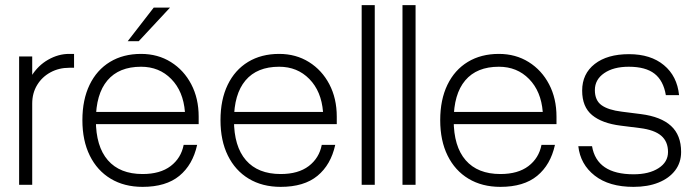

<svg xmlns="http://www.w3.org/2000/svg" viewBox="-20 -720 2716 748"><path d="M268.5 -456V-510H249Q207.5 -510 167.8 -487.5Q128 -465 102 -423Q76 -381 76 -322.5L105.5 -316.5Q105.5 -357.5 124.8 -389Q144 -420.5 176.8 -438.2Q209.5 -456 250 -456ZM54.5 -500V0H105.5V-500Z M642.5 -690.5H579L477.5 -559.5H520.5ZM301 -252Q301 -172 329.8 -113.8Q358.5 -55.5 411.2 -23.8Q464 8 535.5 8Q626.5 8 678.8 -35Q731 -78 748 -155.5H695.5Q685.5 -104 644.8 -73Q604 -42 535.5 -42Q447 -42 400.2 -95.8Q353.5 -149.5 353.5 -252Q353.5 -353.5 398.5 -406.8Q443.5 -460 529.5 -460Q600.5 -460 647.2 -412.2Q694 -364.5 700.5 -284H345V-236.5H754V-265.5Q754 -336.5 725.2 -391.5Q696.5 -446.5 645.8 -478.2Q595 -510 529.5 -510Q460 -510 408.5 -478.8Q357 -447.5 329 -389.5Q301 -331.5 301 -252Z M839 -252Q839 -172 867.8 -113.8Q896.5 -55.5 949.2 -23.8Q1002 8 1073.5 8Q1164.5 8 1216.8 -35Q1269 -78 1286 -155.5H1233.5Q1223.5 -104 1182.8 -73Q1142 -42 1073.5 -42Q985 -42 938.2 -95.8Q891.5 -149.5 891.5 -252Q891.5 -353.5 936.5 -406.8Q981.5 -460 1067.5 -460Q1138.5 -460 1185.2 -412.2Q1232 -364.5 1238.5 -284H883V-236.5H1292V-265.5Q1292 -336.5 1263.2 -391.5Q1234.5 -446.5 1183.8 -478.2Q1133 -510 1067.5 -510Q998 -510 946.5 -478.8Q895 -447.5 867 -389.5Q839 -331.5 839 -252Z M1389 -700V0H1440V-700Z M1548 -700V0H1599V-700Z M1695 -252Q1695 -172 1723.8 -113.8Q1752.5 -55.5 1805.2 -23.8Q1858 8 1929.5 8Q2020.5 8 2072.8 -35Q2125 -78 2142 -155.5H2089.5Q2079.5 -104 2038.8 -73Q1998 -42 1929.5 -42Q1841 -42 1794.2 -95.8Q1747.5 -149.5 1747.5 -252Q1747.5 -353.5 1792.5 -406.8Q1837.5 -460 1923.5 -460Q1994.5 -460 2041.2 -412.2Q2088 -364.5 2094.5 -284H1739V-236.5H2148V-265.5Q2148 -336.5 2119.2 -391.5Q2090.5 -446.5 2039.8 -478.2Q1989 -510 1923.5 -510Q1854 -510 1802.5 -478.8Q1751 -447.5 1723 -389.5Q1695 -331.5 1695 -252Z M2473.5 -221Q2529.5 -214 2556 -191.2Q2582.5 -168.5 2582.5 -128Q2582.5 -88.5 2545.5 -64.8Q2508.5 -41 2448.5 -41Q2305 -41 2286.5 -150.5H2233Q2241 -79.5 2297 -35.8Q2353 8 2448 8Q2504 8 2545.5 -8.8Q2587 -25.5 2610.2 -56Q2633.5 -86.5 2633.5 -128Q2633.5 -193.5 2594.2 -229.5Q2555 -265.5 2477 -275.5L2402 -285Q2349.5 -291.5 2323.5 -310.2Q2297.5 -329 2297.5 -369Q2297.5 -410 2333.8 -435Q2370 -460 2429.5 -460Q2495 -460 2529.8 -433Q2564.5 -406 2574 -349.5H2625.5Q2618 -423.5 2566.5 -466.2Q2515 -509 2430.5 -509Q2346 -509 2297 -470.8Q2248 -432.5 2248 -367Q2248 -303.5 2286.8 -271.5Q2325.5 -239.5 2398 -230.5Z"/></svg>

Font: Overused Grotesk Light
Style: Regular
Weight: 300
Designer: RandomMaerks
Version: Version 0.005